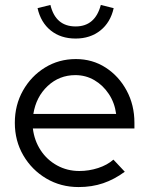

<svg xmlns="http://www.w3.org/2000/svg" viewBox="-20 -748 604 777"><path d="M298 9Q226 9 167.5 -25.5Q109 -60 74.5 -119Q40 -178 40 -251Q40 -323 73 -381.5Q106 -440 162 -474.5Q218 -509 287 -509Q354 -509 407.5 -474.5Q461 -440 492.5 -381.5Q524 -323 524 -251V-228H113Q119 -179 144.5 -140Q170 -101 211 -78.5Q252 -56 301 -56Q340 -56 377 -68Q414 -80 439 -102L485 -53Q443 -22 397.5 -6.5Q352 9 298 9ZM115 -287H450Q444 -332 420.5 -367.5Q397 -403 362 -423.5Q327 -444 285 -444Q220 -444 173 -400Q126 -356 115 -287ZM286 -592Q226 -592 185.5 -624.5Q145 -657 132 -715L184 -728Q205 -641 286 -641Q365 -641 388 -728L440 -715Q427 -657 386 -624.5Q345 -592 286 -592Z"/></svg>

Font: Red Hat Display VF
Style: Regular
Weight: 300
Designer: Pentagram, MCKL
Foundry: Pentagram, MCKL
Version: Version 1.023